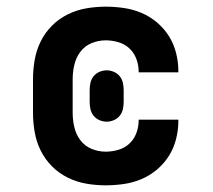

<svg xmlns="http://www.w3.org/2000/svg" viewBox="-20 -548 640 576"><path d="M297 8Q268 8 239 3Q210 -2 183.5 -15Q157 -28 136 -49Q115 -70 102 -96.5Q89 -123 84 -152Q79 -181 79 -210V-310Q79 -339 84 -368Q89 -397 102 -423.5Q115 -450 136 -471Q157 -492 183.5 -505Q210 -518 239 -523Q268 -528 297 -528Q324 -528 351.5 -524Q379 -520 404 -509.5Q429 -499 450.5 -481Q472 -463 486.5 -440Q501 -417 508 -390Q515 -363 515 -336V-331H396V-333Q396 -353 389 -371.5Q382 -390 368 -403Q354 -416 335 -421.5Q316 -427 297 -427Q275 -427 254.5 -418.5Q234 -410 221 -392.5Q208 -375 203 -353.5Q198 -332 198 -310V-210Q198 -188 203 -166.5Q208 -145 221 -127.5Q234 -110 254.5 -101.5Q275 -93 297 -93Q316 -93 335 -98.5Q354 -104 368 -117Q382 -130 389 -148.5Q396 -167 396 -187V-189H515V-184Q515 -157 508 -130Q501 -103 486.5 -80Q472 -57 450.5 -39Q429 -21 404 -10.5Q379 0 351.5 4Q324 8 297 8ZM300 -183Q289 -183 278.5 -187.5Q268 -192 261 -200.5Q254 -209 251.5 -220Q249 -231 249 -242V-278Q249 -289 251.5 -300Q254 -311 261 -319.5Q268 -328 278.5 -332.5Q289 -337 300 -337Q311 -337 321.5 -332.5Q332 -328 339 -319.5Q346 -311 348.5 -300Q351 -289 351 -278V-242Q351 -231 348.5 -220Q346 -209 339 -200.5Q332 -192 321.5 -187.5Q311 -183 300 -183Z"/></svg>

Font: Iosevka HT Extended
Style: Bold
Weight: 700
Width: 7
Monospace: yes
Designer: Belleve Invis
Foundry: Belleve Invis
Version: Version 32.3.0; ttfautohint (v1.8.4)